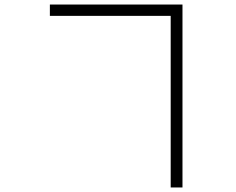

<svg xmlns="http://www.w3.org/2000/svg" viewBox="-20 -779 1040 847"><path d="M733 -709V48H785V-759H200V-709Z"/></svg>

Font: Noto Sans T Chinese Light
Style: Regular
Weight: 300
Designer: Ryoko NISHIZUKA (kana & ideographs); Paul D. Hunt (Latin, Greek & Cyrillic); Wenlong ZHANG (bopomofo); Sandoll Communica
Foundry: Adobe Systems Incorporated
Version: Version 1.000;PS 1;hotconv 1.0.78;makeotf.lib2.5.61930